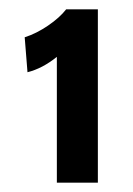

<svg xmlns="http://www.w3.org/2000/svg" viewBox="-20 -778 285 412"><path d="M102 -656Q71 -631 39 -623L33 -698Q58 -706 83 -723Q108 -740 122 -758H190V-386H102Z"/></svg>

Font: Cabin SemiBold
Style: Regular
Weight: 600
Designer: Pablo Impallari
Foundry: Pablo Impallari. http://www.impallari.com Igino Marini. http://www.ikern.com
Version: Version 2.001